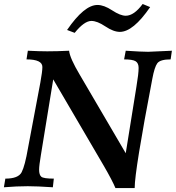

<svg xmlns="http://www.w3.org/2000/svg" viewBox="-34 -951 893 975"><path d="M649.9 3.9H552.2Q536.1 -34.7 493.7 -107.9L236.3 -547.9L173.8 -164.6Q164.6 -109.9 164.6 -89.4Q164.6 -63 175.8 -53.5Q187 -43.9 239.3 -43.9L234.4 0Q154.3 -5.4 106.9 -5.4Q51.3 -5.4 -14.2 0L-6.8 -43.9Q59.1 -43.9 75.9 -76.4Q92.8 -108.9 108.4 -200.2L170.9 -531.7Q181.2 -588.4 181.2 -610.8Q181.2 -649.4 100.6 -649.4L107.4 -693.4Q167 -690.4 206.1 -690.4Q256.3 -690.4 316.9 -693.4Q320.8 -655.8 371.1 -571.3L604.5 -172.9L658.7 -510.3Q669.9 -577.1 669.9 -606Q669.9 -630.4 654.8 -639.9Q639.6 -649.4 596.2 -649.4L604.5 -693.4Q685.1 -688 718.3 -688L838.9 -693.4L832.5 -649.4Q779.8 -649.4 765.1 -630.1Q750.5 -610.8 739.3 -549.8Q649.9 -83.5 649.9 3.9ZM345.2 -784.2 306.6 -798.8Q393.6 -925.8 460.9 -925.8Q494.1 -925.8 535.6 -898.4Q577.1 -871.1 604.5 -871.1Q646.5 -871.1 690.4 -930.7L728.5 -915Q642.1 -789.1 574.7 -789.1Q542.5 -789.1 501 -816.9Q459.5 -844.7 430.2 -844.7Q394 -844.7 345.2 -784.2Z"/></svg>

Font: Kelvinch
Style: Bold Italic
Weight: 700
Italic angle: -10°
Designer: Paul James Miller
Foundry: High-Logic / Made with FontCreator
Version: Version 3.30 September 23, 2016